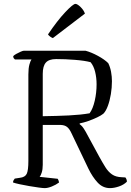

<svg xmlns="http://www.w3.org/2000/svg" viewBox="-20 -968 673 988"><path d="M210 0Q201 0 179 -3Q157 -6 130.5 -10.5Q104 -15 81 -20Q58 -25 47 -29Q47 -35 50 -40.5Q53 -46 56 -49L82 -53Q109 -56 117.5 -73.5Q126 -91 126 -140V-585Q126 -617 131.5 -636.5Q137 -656 142 -662H57Q54 -664 51 -668Q48 -672 48 -679Q52 -684 63.5 -690.5Q75 -697 86.5 -702Q98 -707 103 -707H420Q450 -699 484 -680.5Q518 -662 537 -643Q547 -623 551.5 -598.5Q556 -574 556 -550Q556 -517 550.5 -483.5Q545 -450 535 -423Q525 -396 512 -383Q501 -374 480 -364Q459 -354 435 -345.5Q411 -337 390 -333V-329Q398 -323 404 -316Q410 -309 421 -290L490 -163Q507 -132 522 -108Q537 -84 556.5 -70.5Q576 -57 607 -56L625 -55Q628 -52 630.5 -46Q633 -40 633 -33Q617 -17 592 -8.5Q567 0 546 0Q509 0 482.5 -28.5Q456 -57 435 -100L348 -282Q338 -304 326 -314Q314 -324 294 -325H200V-120Q200 -96 194.5 -79.5Q189 -63 184 -58L277 -48Q279 -45 281 -40Q283 -35 284 -29Q268 -17 247 -8.5Q226 0 210 0ZM200 -370Q273 -371 334 -374Q395 -377 441 -385Q458 -408 467.5 -449.5Q477 -491 477 -534Q477 -568 469.5 -598.5Q462 -629 446 -648Q416 -656 366 -660Q316 -664 269 -664Q232 -664 216 -646Q200 -628 200 -588ZM252 -772Q244 -775 237 -780.5Q230 -786 227 -791Q275 -862 315.5 -905Q356 -948 368 -948Q378 -948 394.5 -932Q411 -916 417 -898Z"/></svg>

Font: Texturina 72pt Light
Style: Regular
Weight: 300
Designer: Guillermo Torres Carreño
Foundry: Omnibus-Type
Version: Version 1.002; ttfautohint (v1.8.3)